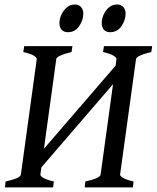

<svg xmlns="http://www.w3.org/2000/svg" viewBox="-20 -816 683 836"><path d="M558.6 0H348.6L351.6 -25.9Q415.5 -39.6 418 -55.7L487.3 -559.1Q487.8 -565.4 473.6 -574Q459.5 -582.5 428.7 -589.4L432.6 -615.2H642.6L638.7 -589.4Q608.4 -582.5 590.8 -574.5Q573.2 -566.4 572.3 -559.1L502.9 -55.7Q502.4 -49.3 516.8 -41Q531.2 -32.7 561.5 -25.9ZM211.4 0H1.5L4.4 -25.9Q68.4 -39.6 70.8 -55.7L140.1 -559.1Q140.6 -565.4 126.5 -574Q112.3 -582.5 81.5 -589.4L85.4 -615.2H295.4L291.5 -589.4Q261.2 -582.5 243.7 -574.5Q226.1 -566.4 225.1 -559.1L155.8 -55.7Q155.3 -49.3 169.4 -41Q183.6 -32.7 214.4 -25.9ZM498 -479.5 125 -46.4 135.3 -126.5 508.3 -559.1ZM526.9 -756.8Q526.9 -728.5 508.8 -702.1Q490.7 -675.8 459.5 -675.8Q441.9 -675.8 432.4 -686.5Q422.9 -697.3 422.9 -714.8Q422.9 -732.9 430.9 -751.7Q439 -770.5 454.1 -783.4Q469.2 -796.4 489.3 -796.4Q507.3 -796.4 517.1 -785.2Q526.9 -773.9 526.9 -756.8ZM342.8 -756.8Q342.8 -728.5 324.7 -702.1Q306.6 -675.8 275.9 -675.8Q257.8 -675.8 248.3 -686.5Q238.8 -697.3 238.8 -714.8Q238.8 -732.9 247.1 -751.7Q255.4 -770.5 270.5 -783.4Q285.6 -796.4 305.7 -796.4Q323.2 -796.4 333 -785.2Q342.8 -773.9 342.8 -756.8Z"/></svg>

Font: Gentium Book Plus
Style: Italic
Weight: 400
Italic angle: -8°
Designer: Victor Gaultney, Annie Olsen, Iska Routamaa, Becca Hirsbrunner
Foundry: SIL International
Version: Version 6.101